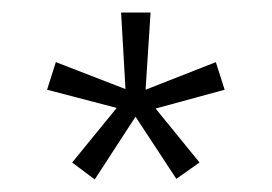

<svg xmlns="http://www.w3.org/2000/svg" viewBox="-20 -715 433 306"><path d="M95 -456 166 -543 55 -572 69 -616 180 -573 173 -695H220L212 -572L324 -616L338 -572L228 -542L298 -456L261 -430L196 -529L131 -429Z"/></svg>

Font: Bellota Text Light
Style: Regular
Weight: 300
Designer: Kemie Guaida
Foundry: Kemie Guaida
Version: Version 4.001